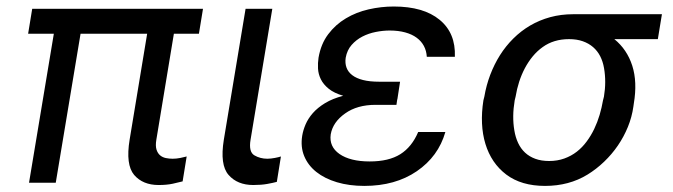

<svg xmlns="http://www.w3.org/2000/svg" viewBox="-20 -573 2111 602"><path d="M81 -545.5H616.5L603.7 -467.3H525.2L470.2 -134.9Q467 -115.8 470.7 -104Q474.4 -92.3 482.1 -85.9Q489.7 -79.5 500.2 -77.4Q510.7 -75.3 521.3 -75.3Q533 -75.3 545.5 -77.8Q557.9 -80.3 565.3 -82.4L552.6 -4.3Q540.8 -1.1 521.8 3Q502.8 7.1 477.3 7.1Q427.9 7.1 400.6 -24.5Q373.6 -56.5 386.4 -134.9L441.4 -467.3H232.6L154.8 0H71L148.8 -467.3H68.2Z M681.8 -134.9 750 -545.5H833.8L765.6 -134.9Q759.2 -96.6 777.7 -85.9Q795.8 -75.3 818.2 -75.3Q823.5 -75.3 829.7 -76Q835.9 -76.7 841.8 -77.8Q847.7 -78.8 852.6 -80.1Q857.6 -81.3 860.8 -82.4L848 -2.8Q836.3 0.4 818 3.7Q799.7 7.1 774.1 7.1Q724.4 7.1 696.7 -24.5Q669 -56.1 681.8 -134.9Z M927.6 -147.7Q930.4 -164.8 938.2 -183.1Q946 -201.3 960.9 -218.4Q975.9 -235.4 999.1 -249.6Q1022.4 -263.8 1056.1 -272.7Q1027.3 -281.2 1010.7 -294.7Q994 -308.2 986 -324.4Q978 -340.6 977.1 -358.1Q976.2 -375.7 978.7 -392Q986.2 -435.4 1009.1 -465.7Q1032 -496.1 1064.5 -515.4Q1096.9 -534.8 1136 -543.7Q1175.1 -552.6 1214.5 -552.6Q1307.9 -552.6 1358.3 -511Q1409.1 -469.5 1406.2 -394.9H1318.2Q1317.1 -413.7 1309.1 -428.8Q1301.1 -443.9 1286.4 -454.7Q1271.7 -465.6 1250.4 -471.4Q1229 -477.3 1201.7 -477.3Q1180.8 -477.3 1158.2 -472.8Q1135.7 -468.4 1116.1 -458.3Q1096.6 -448.2 1082.4 -432Q1068.2 -415.8 1063.9 -392Q1061.4 -375 1066.4 -361.2Q1071.4 -347.3 1084.3 -337.4Q1097.3 -327.4 1118.3 -322.1Q1139.2 -316.8 1169 -316.8H1234.4L1225.9 -261.4H1225.5L1223 -244.3H1157.7Q1099.8 -244.3 1062.1 -217.3Q1023.8 -190.3 1017 -152Q1011.4 -113.3 1044.4 -90.2Q1078.1 -66.8 1139.2 -66.8Q1198.9 -66.8 1235.1 -89.5Q1271.3 -112.2 1291.2 -159.1H1376.4Q1354.4 -82.4 1286.9 -36.2Q1219.5 9.9 1122.2 9.9Q1074.9 9.9 1036.4 -1.6Q997.9 -13.1 971.8 -33.9Q945.7 -54.7 933.8 -83.6Q921.9 -112.6 927.6 -147.7Z M1495.7 -258.5 1498.6 -269.9Q1504.6 -305.4 1517 -338.2Q1529.5 -371.1 1547.6 -399.9Q1565.7 -428.6 1589.5 -452.2Q1613.3 -475.9 1642.2 -492.9Q1671.2 -509.9 1705.1 -519.2Q1739 -528.4 1777 -528.4H2055.4L2042.6 -450.3H1906.2Q1946 -418 1962.4 -367Q1978.7 -316.1 1967.3 -248.6L1965.9 -238.6Q1961.3 -206 1948.7 -175.1Q1936.1 -144.2 1917.3 -116.7Q1898.4 -89.1 1874.1 -65.9Q1849.8 -42.6 1822.1 -25.6Q1764.2 9.9 1688.9 9.9Q1614.7 9.9 1567.5 -25.6Q1544 -43.3 1527.5 -67.6Q1511 -92 1502 -121.8Q1492.9 -151.6 1491.3 -186.1Q1489.7 -220.5 1495.7 -258.5ZM1592.7 -164.1Q1596.2 -142.4 1604.6 -124.6Q1612.9 -106.9 1626.2 -94.5Q1639.6 -82 1658.4 -75.1Q1677.2 -68.2 1701.7 -68.2Q1727.6 -68.2 1749.3 -76Q1771 -83.8 1788.4 -97.3Q1805.8 -110.8 1819.4 -129.3Q1833.1 -147.7 1843.2 -168.9Q1853.3 -190 1860.1 -212.9Q1866.8 -235.8 1870.7 -258.5L1873.6 -269.9Q1881.4 -316.4 1873.9 -359.4Q1870.4 -380 1861.9 -396.7Q1853.3 -413.4 1839.7 -425.2Q1826 -437.1 1807.2 -443.7Q1788.4 -450.3 1764.2 -450.3Q1715.9 -450.3 1681.5 -425.4Q1664.1 -413 1650.2 -396.1Q1636.4 -379.3 1625.7 -359.2Q1615.1 -339.1 1607.8 -316.6Q1600.5 -294 1596.6 -269.9L1593.8 -258.5Q1585.2 -207.4 1592.7 -164.1Z"/></svg>

Font: Inter P
Style: Italic
Weight: 400
Italic angle: -9.40001°
Designer: Rasmus Andersson
Foundry: rsms
Version: Version 3.018;git-588b23468